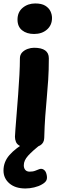

<svg xmlns="http://www.w3.org/2000/svg" viewBox="-33 -823 349 1089"><path d="M79.9 -491.7Q79.9 -511.9 92.2 -525.2Q104.6 -538.4 123.2 -545.3Q141.9 -552.1 159.9 -552.1Q202.2 -552.1 223.1 -537.1Q244 -522 244 -492.4Q244 -424.3 240.4 -370.7Q236.9 -317 232.3 -267.6Q227.8 -218.1 223.7 -163.9Q219.7 -109.8 217.9 -40.4Q217.1 -12.1 195.2 1.4Q173.2 15 135.3 15Q100 15 81.7 5.7Q63.4 -3.7 57.6 -17.9Q51.8 -32.1 51.8 -47.1Q51.8 -56.1 54.6 -91.3Q57.3 -126.6 61.4 -177.5Q65.4 -228.4 69.9 -286.1Q74.3 -343.8 77.1 -397.7Q79.9 -451.6 79.9 -491.7ZM160.2 -630.3Q118.4 -630.3 92.4 -651.2Q66.3 -672 66.3 -711.7Q66.3 -754.4 95.8 -778.9Q125.3 -803.4 166.7 -803.4Q202.9 -803.4 223.6 -790.7Q244.3 -777.9 253.2 -759.1Q262 -740.3 262 -721.1Q262 -680.2 233.4 -655.3Q204.9 -630.3 160.2 -630.3ZM111.2 246Q53.8 246 20.3 217.2Q-13.2 188.4 -13.2 144Q-13.2 95 21 56Q55.2 17 120.4 -20H204.3V-10Q151.7 32.4 126.8 59.6Q102 86.7 102 114.4Q102 130.9 110.4 140.7Q118.9 150.6 135.4 150.6Q154.3 150.6 167.6 145.1Q180.8 139.7 189.8 136.4Q203.9 131.4 215.4 139.6Q227 147.7 231 165.6Q236 185.6 230.8 198.3Q225.7 211 205.3 222.7Q186.3 233.9 160.9 239.9Q135.4 246 111.2 246Z"/></svg>

Font: Playpen Sans Thai
Style: Regular
Weight: 400
Designer: Sirin Gunkloy, Laura Meseguer, Veronika Burian, José Scaglione
Foundry: TypeTogether
Version: Version 2.000